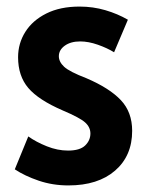

<svg xmlns="http://www.w3.org/2000/svg" viewBox="-20 -553 449 584"><path d="M25 -38 66 -138Q90 -121 122.5 -108Q155 -95 187 -95Q223 -95 239 -110.5Q255 -126 255 -147Q255 -166 239 -180.5Q223 -195 171 -217Q97 -249 66 -285.5Q35 -322 35 -379Q35 -421 57 -456Q79 -491 121 -512Q163 -533 222 -533Q263 -533 300.5 -522Q338 -511 369 -493L327 -394Q306 -407 277.5 -417Q249 -427 224 -427Q195 -427 177 -414Q159 -401 159 -382Q159 -365 175 -350Q191 -335 243 -315Q313 -285 347.5 -248.5Q382 -212 382 -155Q382 -79 330 -34Q278 11 188 11Q140 11 97.5 -3.5Q55 -18 25 -38Z"/></svg>

Font: Radio Canada Condensed SemiBold
Style: Regular
Weight: 600
Width: 3
Designer: Charles Daoud, Etienne Aubert Bonn, Alexandre Saumier Demers, Jacques Le Bailly
Foundry: Radio-Canada
Version: Version 2.104; ttfautohint (v1.8.4.7-5d5b);gftools[0.9.28.de